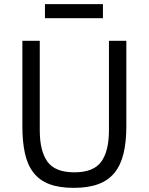

<svg xmlns="http://www.w3.org/2000/svg" viewBox="-20 -895 718 927"><path d="M88 0ZM172 -698V-266Q172 -166 209 -114.5Q246 -63 339 -63Q432 -63 469 -114.5Q506 -166 506 -266V-698H590V-286Q590 -210 576.5 -154Q563 -98 533 -61Q503 -24 454.5 -6Q406 12 336 12Q266 12 218.5 -6Q171 -24 142 -61Q113 -98 100.5 -154Q88 -210 88 -286V-698ZM197 -875H477V-807H197Z"/></svg>

Font: Aneliza
Style: Regular
Weight: 400
Designer: Mike Abbink, Paul van der Laan, Pieter van Rosmalen
Foundry: Bold Monday
Version: Version 3.001;September 8, 2019;FontCreator 11.5.0.2425 64-b